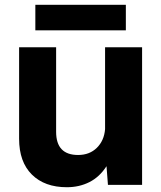

<svg xmlns="http://www.w3.org/2000/svg" viewBox="-20 -774 676 804"><path d="M260 10Q167 10 113.5 -43Q60 -96 60 -193V-576H215V-222Q215 -125 307 -125Q355 -125 385.5 -155Q416 -185 420 -233V-576H575V0H432L426 -78Q397 -33 354.5 -11.5Q312 10 260 10ZM128 -647V-754H507V-647Z"/></svg>

Font: BDO Grotesk
Style: Bold
Weight: 700
Designer: Deni Anggara
Foundry: Lokal Container
Version: Version 2.000